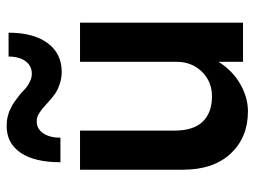

<svg xmlns="http://www.w3.org/2000/svg" viewBox="-116 -650 780 589"><g transform="rotate(-90 274.5 -355.0)"><path d="M183.1 -725.1Q190.9 -725.1 198 -724.4Q205.1 -723.6 212.2 -721.7Q219.2 -719.7 224.4 -718.3Q229.5 -716.8 236.3 -713.1Q243.2 -709.5 246.3 -708Q249.5 -706.5 256.6 -701.4Q263.7 -696.3 265.4 -695.1Q267.1 -693.8 274.7 -688Q282.2 -682.1 283.2 -681.2Q295.4 -669.4 301.8 -664.3Q308.1 -659.2 319.6 -653.6Q331.1 -647.9 342.8 -647.9Q367.7 -647.9 381.8 -667.2Q396 -686.5 396 -719.2H469.2Q469.2 -642.6 437.3 -599.4Q405.3 -556.2 349.1 -556.2Q329.1 -556.2 311 -562.5Q293 -568.8 282.7 -575.9Q272.5 -583 258.8 -595.2Q255.9 -597.7 247.1 -605.7Q238.3 -613.8 234.4 -616.7Q230.5 -619.6 223.4 -624.5Q216.3 -629.4 210 -631.1Q203.6 -632.8 196.8 -632.8Q174.3 -632.8 160.6 -612.8Q147 -592.8 147 -560.1H71.8Q71.8 -639.2 100.8 -682.1Q129.9 -725.1 183.1 -725.1ZM168.9 -210Q168.9 -151.9 196.5 -123.5Q224.1 -95.2 273.9 -95.2Q319.3 -95.2 349.6 -126.2Q379.9 -157.2 379.9 -204.1V-500H500V0H379.9V-75.2Q353.5 -32.7 312.3 -8.8Q271 15.1 228 15.1Q147.9 15.1 98.4 -37.8Q48.8 -90.8 48.8 -185.1V-500H168.9Z"/></g></svg>

Font: Overused Grotesk SemiBold
Style: Regular
Weight: 600
Version: Version 0.002